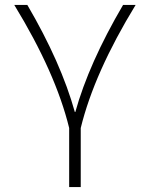

<svg xmlns="http://www.w3.org/2000/svg" viewBox="-20 -540 609 780"><path d="M286 -85Q341 -283 480 -520H531Q363 -245 308 -20V220H261V-20Q206 -245 38 -520H91Q228 -286 284 -85Z"/></svg>

Font: Mplus 1p Light
Style: Regular
Weight: 300
Version: Version 1.061